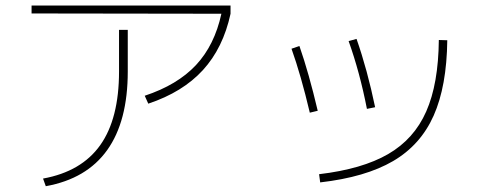

<svg xmlns="http://www.w3.org/2000/svg" viewBox="-20 -679 1769 686"><path d="M405.3 -423.8V-572.3H436.5V-423.8Q436.5 -245.6 363 -142.8Q289.6 -40 143.6 -13.7L133.8 -41Q271 -65.9 338.1 -160.4Q405.3 -254.9 405.3 -423.8ZM92.8 -659.2H803.7V-629.9Q777.3 -507.8 705.1 -428.7Q632.8 -349.6 509.8 -308.6L497.1 -336.9Q613.8 -375.5 680.2 -446.5Q746.6 -517.6 771 -629.9L92.8 -630.9Z M1547.9 -536.1 1578.1 -535.2Q1576.2 -371.1 1529.5 -266.1Q1482.9 -161.1 1384.5 -103.5Q1286.1 -45.9 1124 -27.3L1120.1 -56.6Q1273.9 -74.7 1366.7 -128.4Q1459.5 -182.1 1502.9 -280.8Q1546.4 -379.4 1547.9 -536.1ZM1021.5 -504.9 1049.8 -514.6Q1083.5 -418 1115.2 -283.2L1086.9 -276.4Q1055.2 -410.6 1021.5 -504.9ZM1225.6 -532.2 1253.9 -540Q1292.5 -429.7 1320.3 -295.9L1291 -290Q1265.6 -420.4 1225.6 -532.2Z"/></svg>

Font: Pretendard GOV Thin
Style: Regular
Weight: 100
Designer: Base glyphs from Inter by Rasmus Andersson; Hangeul glyphs from Noto Sans CJK(Source Han Sans) by Jang Soo-young and Kan
Foundry: Kil Hyung-jin
Version: Version 1.309